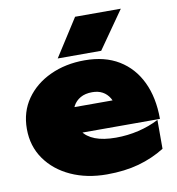

<svg xmlns="http://www.w3.org/2000/svg" viewBox="-91 -909 932 1009"><g transform="rotate(-10 375.0 -404.5)"><path d="M399 18Q292 18 207.5 -20.5Q123 -59 74 -128.5Q25 -198 25 -290Q25 -381 72.5 -449Q120 -517 202 -555Q284 -593 386 -593Q493 -593 568 -547.5Q643 -502 683 -418.5Q723 -335 723 -221H233V-360H575L507 -313Q503 -348 488.5 -372Q474 -396 451 -408.5Q428 -421 396 -421Q359 -421 333.5 -406.5Q308 -392 294.5 -367Q281 -342 281 -311Q281 -263 302.5 -230.5Q324 -198 368 -181Q412 -164 479 -164Q541 -164 600 -178Q659 -192 709 -218V-64Q645 -24 569.5 -3Q494 18 399 18ZM377 -827H621L481 -627H249Z"/></g></svg>

Font: Unbounded Black
Style: Regular
Weight: 900
Designer: Luke Prowse, Jean-Baptiste Morizot, Fátima Lázaro, Florian Runge
Foundry: NaN
Version: Version 1.701;gftools[0.9.28.dev5+ged2979d]